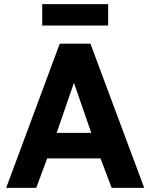

<svg xmlns="http://www.w3.org/2000/svg" viewBox="-20 -912 729 932"><path d="M10 0 270 -700H419L680 0H522L468 -143H209L156 0ZM255 -267H423L339 -510ZM185 -788V-892H505V-788Z"/></svg>

Font: Golos Text SemiBold
Style: Regular
Weight: 600
Designer: A.Korolkova, Vitaly Kuzmin
Foundry: ParaType Ltd
Version: Version 2.004